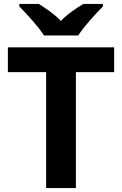

<svg xmlns="http://www.w3.org/2000/svg" viewBox="-20 -1047 619 974"><path d="M203 -867H377C405 -912 466 -978 502 -1014V-1027H403C368 -1006 323 -977 289 -941C254 -977 212 -1005 177 -1027H78V-1014C115 -977 175 -912 203 -867ZM365 -93V-681H559V-807H20V-681H214V-93Z"/></svg>

Font: Noto Sans Telugu UI
Style: Bold
Weight: 700
Designer: Jelle Bosma - Monotype Design Team
Foundry: Monotype Imaging Inc.
Version: Version 2.005